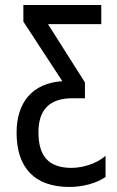

<svg xmlns="http://www.w3.org/2000/svg" viewBox="-20 -734 467 764"><path d="M257 10C308 10 366 -5 400 -30V-114C366 -84 311 -66 265 -66C171 -66 133 -115 133 -208C133 -298 178 -343 268 -343H318V-406L171 -638H383V-714H73V-648L228 -411C108 -403 46 -326 46 -206C46 -68 116 10 257 10Z"/></svg>

Font: Noto Sans UI Condensed
Style: Regular
Weight: 400
Width: 3
Designer: Monotype Design Team
Foundry: Monotype Imaging Inc.
Version: Version 1.901